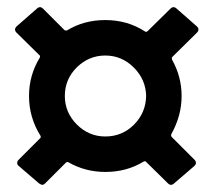

<svg xmlns="http://www.w3.org/2000/svg" viewBox="-20 -571 595 536"><path d="M458 -196Q457 -192 459 -189L523 -125Q527 -121 527 -116Q527 -112 523 -108L466 -59Q462 -55 457 -55Q453 -55 449 -59L388 -119Q386 -122 381 -120Q334 -91 274 -91Q218 -91 171 -118Q167 -120 164 -117L106 -59Q102 -55 98 -55Q95 -55 89 -59L32 -108Q28 -111 28 -116Q28 -121 32 -125L92 -185Q95 -188 93 -192Q61 -243 61 -303Q61 -361 91 -410Q93 -415 90 -417L26 -480Q22 -484 22 -489Q22 -493 26 -497L83 -547Q87 -551 92 -551Q96 -551 100 -547L160 -487Q163 -485 167 -486Q214 -515 274 -515Q336 -515 385 -483Q389 -481 392 -484L456 -547Q460 -551 464 -551Q469 -551 473 -547L530 -497Q534 -493 534 -489Q534 -484 530 -480L461 -412Q459 -410 460 -405Q487 -357 487 -303Q487 -248 458 -196ZM274 -190Q321 -190 354 -223Q387 -256 388 -303Q387 -349 353.5 -382.5Q320 -416 274 -416Q228 -416 194.5 -383Q161 -350 161 -303Q161 -257 194.5 -223.5Q228 -190 274 -190Z"/></svg>

Font: Amber EN SemiBold
Style: Regular
Weight: 600
Designer: Jeremy Tribby
Foundry: Tribby Type
Version: Version 1.408 November 24, 2021